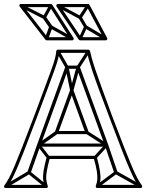

<svg xmlns="http://www.w3.org/2000/svg" viewBox="-33 -938 736 966"><path d="M105 -73 121 -67 170 -205Q170 -205 170 -205Q170 -205 170 -205L312 -597Q313 -599 307.5 -595.5Q302 -592 304 -592H360Q362 -592 356.5 -595.5Q351 -599 352 -597L495 -205Q496 -205 495.5 -205Q495 -205 495 -205L542 -67L558 -73L511 -211Q511 -211 511 -211Q511 -211 511 -211L368 -603Q365 -608 360 -608H304Q299 -608 296 -603L154 -211Q154 -211 154 -211Q154 -211 154 -211ZM503 -200V-216H162V-200ZM265 -684 251 -676 297 -596Q297 -595 296.5 -597Q296 -599 296 -598L320 -481Q322 -475 328 -475Q334 -475 336 -481L368 -598Q368 -599 367 -597Q366 -595 367 -596L419 -676L405 -684L353 -604Q353 -604 353 -603.5Q353 -603 352 -602L320 -485Q319 -479 328.5 -478.5Q338 -478 336 -485L312 -602Q312 -602 311.5 -602.5Q311 -603 311 -604ZM256 -264 246 -278 157 -215Q155 -213 154.5 -209.5Q154 -206 156 -203L204 -141L216 -151L168 -213Q167 -215 165.5 -207.5Q164 -200 167 -201ZM409 -278 401 -264 499 -201Q502 -200 500.5 -208Q499 -216 497 -213L440 -151L452 -141L509 -203Q511 -205 511 -209Q511 -213 507 -215ZM195 6 205 -6 118 -76Q116 -78 113.5 -78.5Q111 -79 109 -77L-9 -7L-1 7L117 -63Q119 -65 112.5 -65.5Q106 -66 108 -64ZM671 7 679 -7 554 -77Q552 -79 549.5 -78.5Q547 -78 545 -76L451 -6L461 6L555 -64Q557 -65 550.5 -65Q544 -65 546 -63ZM210 -138H446L438 -144Q450 -103 454 -77.5Q458 -52 456.5 -35Q455 -18 449 -3Q448 1 450 4.5Q452 8 456 8H675Q680 8 682 3.5Q684 -1 681 -5Q670 -20 658.5 -41Q647 -62 631.5 -98.5Q616 -135 592 -196Q568 -257 532 -352Q499 -441 478 -499Q457 -557 445.5 -591.5Q434 -626 428.5 -646.5Q423 -667 420 -681Q419 -684 417 -686Q415 -688 412 -688H258Q255 -688 252.5 -686Q250 -684 250 -680Q249 -665 243.5 -643.5Q238 -622 225 -586.5Q212 -551 191 -494Q170 -437 138 -352Q102 -257 78 -196Q54 -135 38.5 -98.5Q23 -62 11.5 -41Q0 -20 -11 -5Q-14 -1 -12 3.5Q-10 8 -5 8H200Q205 8 207 4.5Q209 1 207 -3Q202 -18 200 -35Q198 -52 202.5 -77.5Q207 -103 218 -144ZM320 -480 397 -268 405 -279H251L259 -268L336 -480ZM210 -154Q207 -154 205 -152.5Q203 -151 202 -148Q190 -104 186 -76.5Q182 -49 184.5 -31Q187 -13 193 3L200 -8H-5L1 5Q13 -10 24.5 -31.5Q36 -53 52 -90Q68 -127 92 -188.5Q116 -250 152 -346Q185 -433 206.5 -491Q228 -549 241 -585Q254 -621 259.5 -643Q265 -665 266 -680L258 -672H412L404 -679Q407 -664 412.5 -643.5Q418 -623 429.5 -587.5Q441 -552 462.5 -494Q484 -436 518 -346Q554 -250 578 -188.5Q602 -127 618 -90Q634 -53 645.5 -31.5Q657 -10 669 5L675 -8H456L463 3Q470 -13 472 -31Q474 -49 470 -76.5Q466 -104 454 -148Q453 -151 451 -152.5Q449 -154 446 -154ZM336 -486Q334 -491 328 -491Q322 -491 320 -486L243 -274Q242 -270 244.5 -266.5Q247 -263 251 -263H405Q410 -263 412 -266.5Q414 -270 413 -274ZM377 -854 363 -846 391 -799 405 -807ZM262 -917 254 -903 366 -843Q369 -842 372 -842.5Q375 -843 377 -846L416 -906L402 -914L363 -854Q362 -852 369 -854Q376 -856 374 -857ZM495 -736 503 -750 402 -810Q399 -812 396 -811Q393 -810 391 -806L363 -746L377 -740L405 -800Q407 -803 399 -800.5Q391 -798 394 -796ZM197 -855 183 -845 216 -798 230 -808ZM76 -917 68 -903 186 -843Q189 -842 192.5 -842.5Q196 -843 197 -846L230 -906L216 -914L183 -854Q182 -851 189 -853.5Q196 -856 194 -857ZM326 -736 334 -750 227 -810Q224 -812 220.5 -810.5Q217 -809 215 -806L193 -746L209 -740L231 -800Q232 -804 224 -801Q216 -798 219 -796ZM330 -751H202L208 -748L78 -915L72 -902H223L216 -906L323 -739ZM499 -751H370L377 -747L265 -914L258 -902H410L403 -906L492 -739ZM330 -735Q335 -735 337 -739Q339 -743 337 -747L230 -914Q227 -918 223 -918H72Q67 -918 65 -913.5Q63 -909 66 -905L196 -738Q198 -735 202 -735ZM499 -735Q504 -735 506 -739Q508 -743 506 -747L417 -914Q415 -918 410 -918H258Q254 -918 251.5 -914Q249 -910 251 -906L363 -739Q366 -735 370 -735Z"/></svg>

Font: Tilt Prism
Style: Regular
Weight: 400
Version: Version 1.000